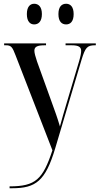

<svg xmlns="http://www.w3.org/2000/svg" viewBox="-20 -767 530 1022"><path d="M332 -637C354 -637 372 -652 372 -692C372 -732 354 -747 332 -747C309 -747 291 -732 291 -692C291 -652 309 -637 332 -637ZM162 -637C184 -637 203 -652 203 -692C203 -732 184 -747 162 -747C141 -747 123 -732 123 -692C123 -652 141 -637 162 -637ZM31 225V235H45C170 235 222 197 274 22L415 -452C434 -513 444 -526 485 -526H490V-536H329V-526H361C400 -526 412 -516 412 -496C412 -485 409 -468 401 -441L334 -216C322 -176 309 -131 299 -94C283 -148 275 -168 252 -232L177 -440C169 -465 163 -484 163 -497C163 -518 178 -526 218 -526H225V-536H2V-526H12C39 -526 46 -517 63 -472L259 33C208 188 169 225 31 225Z"/></svg>

Font: Noto Serif Display Condensed Medium
Style: Regular
Weight: 500
Width: 3
Designer: Monotype Design Team
Foundry: Monotype Imaging Inc.
Version: Version 2.009